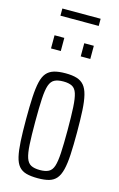

<svg xmlns="http://www.w3.org/2000/svg" viewBox="-126 -869 575 930"><g transform="rotate(15 162.0 -404.5)"><path d="M163 8Q128 8 105 1.5Q82 -5 68 -21.5Q54 -38 47 -68Q40 -98 37.5 -143.5Q35 -189 35 -254Q35 -319 37.5 -365Q40 -411 47 -441Q54 -471 68 -487.5Q82 -504 105 -511Q128 -518 163 -518Q197 -518 219.5 -511Q242 -504 256 -487.5Q270 -471 277.5 -441Q285 -411 287.5 -365Q290 -319 290 -254Q290 -189 287.5 -143.5Q285 -98 277.5 -68Q270 -38 256 -21.5Q242 -5 219.5 1.5Q197 8 163 8ZM163 -33Q190 -33 206.5 -41.5Q223 -50 230.5 -73Q238 -96 240.5 -139.5Q243 -183 243 -254Q243 -325 240.5 -369Q238 -413 230.5 -436.5Q223 -460 206.5 -468.5Q190 -477 163 -477Q135 -477 118.5 -468.5Q102 -460 94 -437Q86 -414 83.5 -369.5Q81 -325 81 -254Q81 -183 83.5 -139.5Q86 -96 94 -73Q102 -50 118.5 -41.5Q135 -33 163 -33ZM63 -616V-682H112V-616ZM212 -616V-682H260V-616ZM66 -781V-817H258V-781Z"/></g></svg>

Font: Saira UltraCondensed Light
Style: Regular
Weight: 300
Width: 1
Designer: Hector Gatti with collaboration of the Omnibus-Type team
Foundry: Omnibus-Type
Version: Version 1.101